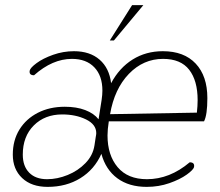

<svg xmlns="http://www.w3.org/2000/svg" viewBox="-20 -720 860 750"><path d="M30 -116Q30 -172 56 -214Q82 -256 128 -279.5Q174 -303 233 -303Q279 -303 313 -290Q347 -277 365 -254L377 -330Q380 -350 380 -366Q380 -424 348.5 -457Q317 -490 261 -490Q185 -490 113 -426Q93 -426 96 -444Q98 -455 123 -473.5Q148 -492 187.5 -506Q227 -520 269 -520Q331 -520 369 -487Q407 -454 414 -395Q446 -455 498 -487.5Q550 -520 616 -520Q699 -520 744.5 -471.5Q790 -423 790 -337Q790 -271 777 -246H405Q400 -214 400 -191Q400 -114 439.5 -67Q479 -20 554 -20Q643 -20 721 -86Q741 -86 738 -68Q736 -57 709.5 -38Q683 -19 641.5 -4.5Q600 10 553 10Q484 10 438.5 -23.5Q393 -57 376 -119Q349 -58 294 -24Q239 10 166 10Q103 10 66.5 -24.5Q30 -59 30 -116ZM749 -280Q752 -306 752 -329Q752 -405 719 -447.5Q686 -490 617 -490Q540 -490 483.5 -431.5Q427 -373 410 -274ZM349 -152 354 -185Q356 -195 356 -200Q356 -234 316 -253.5Q276 -273 223 -273Q155 -273 112 -230Q69 -187 69 -116Q69 -71 94 -45.5Q119 -20 164 -20Q204 -20 244.5 -36.5Q285 -53 314 -83Q343 -113 349 -152ZM496 -700H540L425 -562H409Z"/></svg>

Font: Thasadith
Style: Italic
Weight: 400
Italic angle: -9°
Designer: Cadson Demak Co.,Ltd.
Foundry: Cadson Demak Co.,Ltd.
Version: Version 1.000; ttfautohint (v1.6)